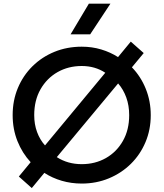

<svg xmlns="http://www.w3.org/2000/svg" viewBox="-20 -964 872 1024"><path d="M149.5 39 80.5 -22.5 143.5 -99Q98.5 -147.5 73 -211.5Q47.5 -275.5 47.5 -350Q47.5 -428 75.2 -494.5Q103 -561 153 -610.5Q203 -660 270.2 -687.5Q337.5 -715 416 -715Q471 -715 520 -700.2Q569 -685.5 609.5 -659.5L677.5 -742L746.5 -681L683.5 -605Q731 -556 757.5 -490.2Q784 -424.5 784 -350Q784 -272.5 756 -206Q728 -139.5 677.8 -90Q627.5 -40.5 560.5 -12.8Q493.5 15 416 15Q360 15 309.5 0.2Q259 -14.5 216.5 -42ZM220 -188.5 541.5 -576Q487 -612 416 -612Q344.5 -612 287.2 -579.5Q230 -547 196.2 -488Q162.5 -429 162.5 -350Q162.5 -300.5 177.8 -259.5Q193 -218.5 220 -188.5ZM416 -88.5Q487.5 -88.5 544.8 -121Q602 -153.5 635.5 -212.5Q669 -271.5 669 -350Q669 -401 653.5 -444Q638 -487 610 -519L283 -126Q341 -88.5 416 -88.5ZM356.5 -781 454 -944.5H569L461 -781Z"/></svg>

Font: Geologica
Style: Regular
Weight: 400
Designer: Sindre Bremnes, Frode Helland
Foundry: Monokrom Skriftforlag AS
Version: Version 1.010; ttfautohint (v1.8.4.7-5d5b);gftools[0.9.28]